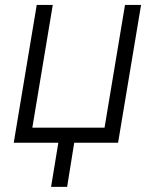

<svg xmlns="http://www.w3.org/2000/svg" viewBox="-20 -565 617 760"><path d="M538.4 -545.5 447.4 0H273.8L245.7 174.7H182.2L210.9 0H34.4L125.4 -545.5H188.9L108 -59.7H393.8L474.8 -545.5Z"/></svg>

Font: Inter UI Light
Style: Italic
Weight: 300
Italic angle: 9.39999°
Designer: Rasmus Andersson
Foundry: rsms
Version: 3.2;8d6f07862